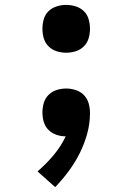

<svg xmlns="http://www.w3.org/2000/svg" viewBox="-20 -548 540 783"><path d="M250 -333Q230 -333 211 -339Q192 -345 178 -359Q164 -373 158.5 -392Q153 -411 153 -431Q153 -450 158.5 -469.5Q164 -489 178 -502.5Q192 -516 211 -522Q230 -528 250 -528Q270 -528 289 -522Q308 -516 322 -502.5Q336 -489 341.5 -469.5Q347 -450 347 -431Q347 -411 341.5 -392Q336 -373 322 -359Q308 -345 289 -339Q270 -333 250 -333ZM205 215 133 151Q168 121 198 85.5Q228 50 248 8Q228 8 209.5 1.5Q191 -5 177.5 -18.5Q164 -32 158.5 -51Q153 -70 153 -89Q153 -109 158.5 -128Q164 -147 178 -161Q192 -175 211 -181Q230 -187 250 -187Q270 -187 289.5 -180.5Q309 -174 322.5 -160Q336 -146 341.5 -126.5Q347 -107 347 -87Q347 -44 335.5 -2.5Q324 39 305 77Q286 115 260.5 149.5Q235 184 205 215Z"/></svg>

Font: Iosevka SS18
Style: Bold
Weight: 700
Monospace: yes
Designer: Belleve Invis
Foundry: Belleve Invis
Version: Version 25.1.1; ttfautohint (v1.8.4)